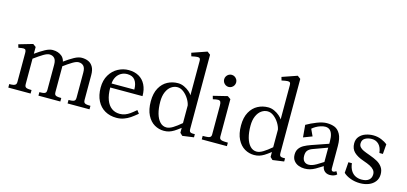

<svg xmlns="http://www.w3.org/2000/svg" viewBox="-66 -1218 3582 1690"><g transform="rotate(15 1725.0 -373.0)"><path d="M111.1 -66.8V-332.9Q111.1 -351.6 105.9 -359.4Q100.6 -367.2 87 -367.6Q73.4 -367.9 41.2 -361.5L32.5 -390.8L159.2 -427.6L186.5 -407.6V-69.8Q186.5 -54.4 191.1 -46.6Q195.6 -38.9 208.3 -35.4Q221 -32 249.6 -32V0H46.4V-32Q72.1 -32 85.6 -35.2Q99 -38.5 105.1 -46.1Q111.1 -53.6 111.1 -66.8ZM384.2 -69.8V-298.4Q384.2 -340.6 367 -358.2Q349.8 -375.8 321.5 -375.8Q301.2 -375.8 268.4 -356.3Q235.6 -336.9 179.9 -296V-341.2Q232.5 -379.1 271.1 -399.9Q309.6 -420.8 340.1 -420.8Q391 -420.8 424.2 -392.5Q457.4 -364.2 457.4 -295.4V-69.8Q457.4 -54.4 461.9 -46.6Q466.5 -38.9 479.2 -35.4Q491.9 -32 520.6 -32V0H321V-32Q349.8 -32 362.4 -35.4Q375.1 -38.9 379.7 -46.6Q384.2 -54.4 384.2 -69.8ZM649.8 -69.8V-298.4Q649.8 -340.6 632.6 -358.2Q615.5 -375.8 587.2 -375.8Q566.8 -375.8 533.9 -356.3Q501.1 -336.9 445.6 -296V-341.2Q498.4 -379.4 536.3 -400.1Q574.2 -420.8 604.6 -420.8Q637 -420.8 663.4 -409.6Q689.8 -398.4 706.4 -370.6Q723.1 -342.9 723.1 -295.4V-69.8Q723.1 -54.4 727.7 -46.6Q732.2 -38.9 744.9 -35.4Q757.6 -32 786.4 -32V0H586.6V-32Q615.2 -32 627.9 -35.4Q640.6 -38.9 645.2 -46.6Q649.8 -54.4 649.8 -69.8Z M831.5 -210.6Q831.5 -278.2 860.4 -326.4Q889.4 -374.6 935.4 -398.9Q981.5 -423.2 1031.9 -423.2Q1084.9 -423.2 1124.4 -401Q1163.9 -378.8 1185.5 -335.8Q1207.1 -292.9 1207.1 -232.9H913Q913 -165.9 930.2 -120.6Q947.4 -75.2 978.8 -52.8Q1010.1 -30.2 1052.8 -30.2Q1078.9 -30.2 1101.3 -38.9Q1123.8 -47.5 1144.2 -62.1Q1164.6 -76.6 1195.1 -102.8L1216.4 -74.8Q1181.8 -45.9 1156.1 -28.5Q1130.5 -11.1 1099.8 -0.1Q1069.1 11 1032.9 11Q974.1 11 928.5 -14.8Q882.9 -40.6 857.2 -90.7Q831.5 -140.8 831.5 -210.6ZM1028.1 -385.8Q995.8 -385.8 970.4 -370.2Q945 -354.6 930.7 -328.1Q916.4 -301.5 915.1 -269.9H1122.4Q1122.5 -323.1 1099.8 -354.4Q1077.1 -385.8 1028.1 -385.8Z M1289 -209Q1289 -282 1315.9 -330.3Q1342.9 -378.6 1386.3 -401.4Q1429.8 -424.2 1480.4 -424.2Q1509.6 -424.2 1537.1 -411.4Q1564.6 -398.6 1584.7 -381Q1604.8 -363.4 1612.5 -349.5V-663.1Q1612.5 -678.9 1606.6 -685.4Q1600.6 -691.9 1584.3 -691.2Q1568 -690.6 1531.2 -682.6L1522.5 -712.9L1658.8 -760L1687.1 -738.8V-62.8Q1687.1 -47.2 1691.3 -40.1Q1695.5 -32.9 1705.8 -30.5Q1716.1 -28.1 1738.5 -28.8V0L1635.4 14.2L1612.5 -7.8V-52.6Q1578.2 -26.4 1556.8 -13.1Q1535.2 0.1 1513.9 6.8Q1492.5 13.5 1466 13.5Q1420.4 13.5 1380.2 -9.8Q1340 -33.1 1314.5 -83Q1289 -132.9 1289 -209ZM1612.5 -96.1V-256.8Q1607.2 -284.2 1588.2 -315.2Q1569.1 -346.1 1541.7 -367.4Q1514.2 -388.8 1484.6 -388.8Q1454.8 -388.8 1428.6 -370.5Q1402.4 -352.2 1386.4 -315.8Q1370.4 -279.4 1370.4 -227.9Q1370.4 -166 1383.4 -119.6Q1396.5 -73.2 1421.4 -47.2Q1446.2 -21.2 1480.6 -21.2Q1506.8 -21.2 1539.4 -41.4Q1572.1 -61.5 1612.5 -96.1Z M1886.5 -63.9V-327.9Q1886.5 -352.9 1880.6 -363.2Q1874.8 -373.5 1859.3 -374Q1843.9 -374.5 1811.9 -366.6L1803.5 -395.9L1932.2 -427.5L1960.8 -407.5V-65.4Q1960.8 -51.2 1967.6 -44.2Q1974.5 -37.2 1990.6 -34.6Q2006.6 -32 2038.5 -32V0H1809.1V-32Q1841 -32 1856.9 -34.4Q1872.8 -36.9 1879.6 -43.6Q1886.5 -50.4 1886.5 -63.9ZM1862.6 -562.8Q1862.6 -577.4 1870.1 -590.1Q1877.6 -602.9 1890.1 -610.2Q1902.6 -617.6 1917.6 -617.6Q1932.2 -617.6 1944.8 -610.1Q1957.2 -602.5 1964.8 -589.9Q1972.2 -577.4 1972.2 -562.8Q1972.2 -547.5 1964.9 -534.9Q1957.6 -522.2 1944.9 -514.7Q1932.2 -507.1 1917.6 -507.1Q1902.6 -507.1 1890.1 -514.7Q1877.6 -522.2 1870.1 -534.9Q1862.6 -547.5 1862.6 -562.8Z M2111 -209Q2111 -282 2137.9 -330.3Q2164.9 -378.6 2208.3 -401.4Q2251.8 -424.2 2302.4 -424.2Q2331.6 -424.2 2359.1 -411.4Q2386.6 -398.6 2406.7 -381Q2426.8 -363.4 2434.5 -349.5V-663.1Q2434.5 -678.9 2428.6 -685.4Q2422.6 -691.9 2406.3 -691.2Q2390 -690.6 2353.2 -682.6L2344.5 -712.9L2480.8 -760L2509.1 -738.8V-62.8Q2509.1 -47.2 2513.3 -40.1Q2517.5 -32.9 2527.8 -30.5Q2538.1 -28.1 2560.5 -28.8V0L2457.4 14.2L2434.5 -7.8V-52.6Q2400.2 -26.4 2378.8 -13.1Q2357.2 0.1 2335.9 6.8Q2314.5 13.5 2288 13.5Q2242.4 13.5 2202.2 -9.8Q2162 -33.1 2136.5 -83Q2111 -132.9 2111 -209ZM2434.5 -96.1V-256.8Q2429.2 -284.2 2410.2 -315.2Q2391.1 -346.1 2363.7 -367.4Q2336.2 -388.8 2306.6 -388.8Q2276.8 -388.8 2250.6 -370.5Q2224.4 -352.2 2208.4 -315.8Q2192.4 -279.4 2192.4 -227.9Q2192.4 -166 2205.4 -119.6Q2218.5 -73.2 2243.4 -47.2Q2268.2 -21.2 2302.6 -21.2Q2328.8 -21.2 2361.4 -41.4Q2394.1 -61.5 2434.5 -96.1Z M2633 -83.6Q2633 -115.4 2648 -137.3Q2663 -159.2 2688.4 -173.5Q2713.8 -187.8 2753.5 -201.6L2903.4 -253.5V-276Q2903.4 -316.4 2894.6 -341.5Q2885.9 -366.6 2870 -378.1Q2854.1 -389.5 2831.6 -389.5Q2811.6 -389.5 2789.1 -382Q2766.6 -374.5 2747.3 -363.2Q2728 -352 2715.6 -340.4L2744.6 -277.9L2665.5 -247.6L2655.6 -359.5Q2697.8 -384 2748.5 -403.8Q2799.2 -423.5 2837 -423.5Q2877.9 -423.5 2909.1 -410.9Q2940.2 -398.2 2960.8 -360.7Q2981.4 -323.1 2981.4 -253V-51.8Q2981.4 -29.8 2994.2 -26.2Q3007 -22.8 3026.2 -36.8L3041.1 -11Q3031.2 -0.5 3014.1 5.2Q2996.9 11 2977.4 11Q2960.9 11 2946 4.4Q2931.1 -2.2 2920.8 -16.2Q2910.4 -30.1 2907.9 -51Q2868.5 -25.5 2844.6 -12.4Q2820.8 0.8 2797.8 7.4Q2774.8 14 2747.9 14Q2720 14 2693.8 4.2Q2667.5 -5.6 2650.2 -27.6Q2633 -49.5 2633 -83.6ZM2903.4 -87.6V-217.9L2772.9 -170.2Q2745.9 -160.5 2731.4 -143.9Q2716.9 -127.4 2716.9 -95.1Q2716.9 -61.9 2732.8 -45.2Q2748.8 -28.5 2773.2 -28.5Q2790.1 -28.5 2806.7 -33.8Q2823.2 -39.1 2844.2 -51Q2865.2 -62.9 2903.4 -87.6Z M3101 -41.6 3108.1 -139.9H3140Q3144.5 -100.4 3160.7 -74Q3176.9 -47.6 3201.9 -35.1Q3226.9 -22.5 3258.2 -22.5Q3300.8 -22.5 3323.8 -40.9Q3346.8 -59.4 3346.8 -93Q3346.8 -116.1 3333.2 -132.6Q3319.6 -149.1 3295.6 -161.3Q3271.5 -173.5 3232.1 -186.8Q3176.1 -205.5 3145.1 -235.1Q3114 -264.8 3114 -314.4Q3114 -352.9 3136.1 -377.8Q3158.1 -402.8 3191.4 -414.1Q3224.8 -425.5 3259.6 -425.5Q3300.2 -425.5 3335.1 -410.7Q3370 -395.9 3389.5 -379.1L3382.4 -289.2H3350.5Q3344.9 -339.8 3319.3 -365.6Q3293.8 -391.4 3255.9 -391.4Q3219.6 -391.4 3194 -375.9Q3168.4 -360.4 3168.4 -328Q3168.4 -308.2 3180.2 -294.9Q3192 -281.6 3212.5 -272.1Q3233 -262.5 3271.5 -249Q3316 -233.2 3345.2 -216.8Q3374.4 -200.2 3392.3 -174.4Q3410.2 -148.5 3410.2 -110.6Q3410.2 -71.8 3389 -43.9Q3367.8 -16.1 3332.2 -2.1Q3296.8 12 3254 12Q3206.5 12 3165.9 -3.1Q3125.2 -18.1 3101 -41.6Z"/></g></svg>

Font: Didactic
Style: Regular
Weight: 400
Designer: Tyler Finck
Foundry: Etcetera Type Co
Version: Version 3.007;FEAKit 1.0